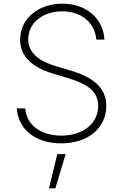

<svg xmlns="http://www.w3.org/2000/svg" viewBox="-20 -758 661 1031"><path d="M497.2 -545.5H540.8C534.8 -657 445 -738.3 315 -738.3C185.7 -738.3 88.1 -657.7 88.1 -545.5C88.1 -456.7 149.1 -398.1 263.1 -363.3L348 -337.7C452.1 -306.1 507.1 -265.6 507.1 -189.3C507.1 -94.1 425.8 -29.8 308.6 -29.8C199.9 -29.8 122.5 -85.9 115.4 -176.1H70C77.8 -65 168 11.7 308.6 11.7C456.3 11.7 550.8 -73.5 550.8 -188.9C550.8 -294 469.1 -346.2 360.4 -378.9L280.9 -402.3C193.2 -428.6 131.7 -471.6 131.7 -546.9C131.7 -633.9 207.7 -697.1 313.9 -697.1C418.3 -697.1 489.7 -635.7 497.2 -545.5ZM243.3 253.2H277.3L332.7 69.2H287.6Z"/></svg>

Font: Karasuma Gothic
Style: Thin
Weight: 200
Designer: Rasmus Andersson / Ryoko Ishizuka
Foundry: rsms
Version: Version 1.00